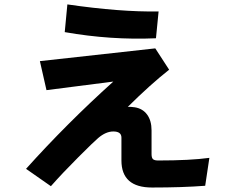

<svg xmlns="http://www.w3.org/2000/svg" viewBox="-20 -796 1040 853"><path d="M267.6 -653.3 279.3 -776.4Q514.6 -742.2 684.6 -745.1L672.9 -626Q472.7 -617.2 267.6 -653.3ZM95.7 -45.9Q276.4 -247.1 483.4 -433.6L186.5 -395.5L157.2 -524.4L669.9 -581.1L731.4 -486.3Q648.4 -420.9 547.9 -321.3Q557.6 -322.3 579.1 -319.3Q614.3 -313.5 633.8 -286.6Q653.3 -259.8 653.3 -216.8V-111.3Q653.3 -94.7 659.7 -88.9Q666 -83 682.6 -83Q825.2 -83 910.2 -94.7L891.6 29.3Q791 37.1 655.3 37.1Q519.5 37.1 519.5 -83V-184.6Q519.5 -211.9 483.4 -211.9Q450.2 -211.9 416 -182.6Q398.4 -168 327.6 -97.2Q256.8 -26.4 206.1 31.2Z"/></svg>

Font: Gothic A1 ExtraBold
Style: Regular
Weight: 800
Designer: HanYang I&C Co.,Ltd.
Foundry: HanYang I&C Co.,Ltd.
Version: Version 2.50